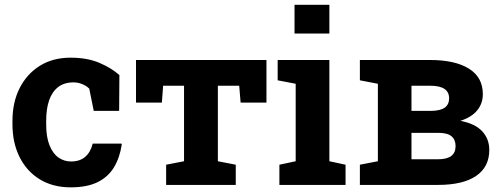

<svg xmlns="http://www.w3.org/2000/svg" viewBox="-20 -782 2123 812"><path d="M279.3 10.3Q203.1 10.3 147.7 -23.9Q92.3 -58.1 62.5 -118.4Q32.7 -178.7 32.7 -256.3V-271Q32.7 -349.1 63 -409.2Q93.3 -469.2 148.4 -503.7Q203.6 -538.1 278.3 -538.1Q349.6 -538.1 401.1 -515.9Q452.6 -493.7 484.9 -464.4L483.9 -313H376.5L357.4 -407.2Q345.7 -418.9 327.6 -426.3Q309.6 -433.6 291 -433.6Q252 -433.6 226.3 -414.1Q200.7 -394.5 188 -358.4Q175.3 -322.3 175.3 -271V-256.3Q175.3 -202.1 189.5 -167.2Q203.6 -132.3 227.3 -115.7Q251 -99.1 280.3 -99.1Q317.9 -99.1 340.6 -118.9Q363.3 -138.7 372.1 -174.8H493.7L495.1 -171.9Q486.8 -115.7 462.2 -74.7Q437.5 -33.7 392.8 -11.7Q348.1 10.3 279.3 10.3Z M682.6 0V-85.4L758.3 -100.1V-419.4H669.9L664.6 -348.1H555.2V-528.3H1106.9V-348.1H997.6L991.7 -419.4H901.4V-100.1L977.1 -85.4V0Z M1161.6 0V-85.4L1230.5 -100.1V-427.7L1154.3 -442.4V-528.3H1373V-100.1L1441.4 -85.4V0ZM1225.6 -640.1V-761.7H1373V-640.1Z M1502 0V-85.4L1578.1 -100.1V-427.7L1502 -442.4V-528.3H1578.1H1798.8Q1904.3 -528.3 1963.1 -491.7Q2022 -455.1 2022 -383.8Q2022 -344.7 1998.5 -315.7Q1975.1 -286.6 1927.2 -271Q1990.2 -258.8 2019.8 -226.3Q2049.3 -193.8 2049.3 -147.9Q2049.3 -75.7 1993.4 -37.8Q1937.5 0 1833 0ZM1720.2 -108.4H1832.5Q1870.1 -108.4 1888.4 -122.3Q1906.7 -136.2 1906.7 -164.1Q1906.7 -190.9 1889.6 -205.6Q1872.6 -220.2 1833 -220.2H1720.2ZM1720.2 -313H1802.7Q1842.8 -313.5 1861.1 -326.9Q1879.4 -340.3 1879.4 -366.2Q1879.4 -419.4 1799.8 -419.4H1720.2Z"/></svg>

Font: Roboto Slab LO
Style: Bold
Weight: 700
Designer: Google
Version: Version 2.000